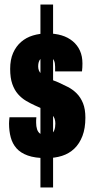

<svg xmlns="http://www.w3.org/2000/svg" viewBox="-20 -769 419 850"><path d="M159 61V-749H215V61ZM185 -69Q135 -69 103 -80.5Q71 -92 53 -112.5Q35 -133 27.5 -161Q20 -189 20 -222Q20 -226 20.5 -234Q21 -242 22 -250H141Q140 -242 140 -236.5Q140 -231 140 -225Q140 -210 144 -197Q148 -184 158 -177Q168 -170 184 -170Q198 -170 207 -175.5Q216 -181 220.5 -193Q225 -205 225 -222Q225 -246 212 -259.5Q199 -273 178.5 -282.5Q158 -292 135 -302Q115 -311 95.5 -322.5Q76 -334 60 -352Q44 -370 34.5 -397Q25 -424 25 -464Q25 -505 38 -534.5Q51 -564 73.5 -583.5Q96 -603 126 -612Q156 -621 189 -621Q224 -621 252.5 -612.5Q281 -604 302 -586.5Q323 -569 334 -544.5Q345 -520 345 -488Q345 -480 344.5 -470.5Q344 -461 343 -453H224V-473Q224 -490 219.5 -500Q215 -510 206.5 -515Q198 -520 186 -520Q178 -520 171 -517Q164 -514 159 -508Q154 -502 151.5 -494Q149 -486 149 -475Q149 -455 162 -442.5Q175 -430 195 -421.5Q215 -413 239 -404Q259 -395 280.5 -384Q302 -373 319.5 -355.5Q337 -338 347.5 -312Q358 -286 358 -248Q358 -201 345 -167Q332 -133 309 -111Q286 -89 254.5 -79Q223 -69 185 -69Z"/></svg>

Font: Archivo ExtraCondensed ExtraBold
Style: Regular
Weight: 800
Width: 2
Designer: Hector Gatti
Foundry: Omnibus-Type
Version: Version 2.001